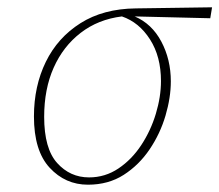

<svg xmlns="http://www.w3.org/2000/svg" viewBox="-20 -493 601 526"><path d="M221 13Q159 13 116 -33.5Q73 -80 73 -174Q73 -257 105.5 -323.5Q138 -390 200.5 -429.5Q263 -469 352 -470L561 -473L556 -443L349 -448Q396 -428 422 -379Q448 -330 448 -270Q448 -226 433.5 -176.5Q419 -127 390 -84Q361 -41 319 -14Q277 13 221 13ZM101 -173Q101 -86 136.5 -46.5Q172 -7 224 -7Q268 -7 304.5 -31.5Q341 -56 367 -95.5Q393 -135 407 -181.5Q421 -228 421 -271Q421 -338 391 -385Q361 -432 314 -448Q249 -440 201 -403Q153 -366 127 -307.5Q101 -249 101 -173Z"/></svg>

Font: Source Serif Pro ExtraLight
Style: Italic
Weight: 200
Italic angle: -12°
Designer: Frank Grießhammer
Foundry: Adobe Systems Incorporated
Version: Version 3.001;hotconv 1.0.111;makeotfexe 2.5.65597